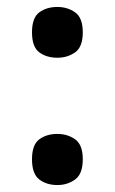

<svg xmlns="http://www.w3.org/2000/svg" viewBox="-20 -524 330 552"><path d="M145 -358Q114 -358 93 -373.5Q72 -389 72 -431Q72 -473 93 -488.5Q114 -504 145 -504Q174 -504 196 -488.5Q218 -473 218 -431Q218 -389 196 -373.5Q174 -358 145 -358ZM145 8Q114 8 93 -8Q72 -24 72 -66Q72 -108 93 -123.5Q114 -139 145 -139Q174 -139 196 -123.5Q218 -108 218 -66Q218 -24 196 -8Q174 8 145 8Z"/></svg>

Font: Noto Serif Armenian SemiBold
Style: Regular
Weight: 600
Version: Version 2.007